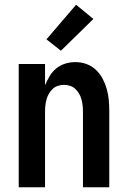

<svg xmlns="http://www.w3.org/2000/svg" viewBox="-20 -790 540 810"><path d="M59 0V-520H170V-430Q178 -450 189.5 -469Q201 -488 217.5 -501.5Q234 -515 255 -521.5Q276 -528 298 -528Q322 -528 344.5 -520Q367 -512 384.5 -495.5Q402 -479 413 -458Q424 -437 430.5 -414Q437 -391 439 -367.5Q441 -344 441 -320V0H330V-320Q330 -333 328.5 -346Q327 -359 323.5 -371.5Q320 -384 313.5 -395Q307 -406 297.5 -415Q288 -424 275.5 -428Q263 -432 250 -432Q237 -432 224.5 -428Q212 -424 202.5 -415Q193 -406 186.5 -395Q180 -384 176.5 -371.5Q173 -359 171.5 -346Q170 -333 170 -320V0ZM237 -576 176 -624 301 -770 374 -710Z"/></svg>

Font: Iosevka Term Curly
Style: Bold
Weight: 700
Designer: Belleve Invis
Foundry: Belleve Invis
Version: Version 32.3.0